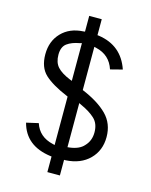

<svg xmlns="http://www.w3.org/2000/svg" viewBox="-130 -861 830 1056"><g transform="rotate(15 285.0 -333.0)"><path d="M244.1 -688.5V-778.3H315.4V-687.5L324.2 -686.5Q456.1 -667 499 -541L430.7 -523.4Q406.2 -599.6 327.1 -618.2L315.4 -621.1V-375Q409.2 -335.9 459 -285.6Q508.8 -235.4 508.8 -158.7Q508.8 -82 459 -32.2Q409.2 17.6 324.2 22.5H315.4V111.3H244.1V22.5L236.3 21.5Q92.8 2 60.5 -121.1L128.9 -136.7Q152.3 -64.5 232.4 -45.9L244.1 -43V-318.4L239.3 -321.3H238.3Q150.4 -358.4 107.9 -397.9Q65.4 -437.5 65.4 -512.2Q65.4 -586.9 111.8 -635.3Q158.2 -683.6 235.4 -687.5ZM244.1 -623 233.4 -620.1Q188.5 -612.3 162.1 -592.8Q135.7 -573.2 135.7 -528.8Q135.7 -484.4 158.7 -459Q181.6 -433.6 231.4 -413.1L244.1 -408.2ZM315.4 -49.8 326.2 -50.8Q381.8 -57.6 407.2 -86.9Q438.5 -119.1 438 -168Q437.5 -216.8 408.2 -244.1Q378.9 -271.5 329.1 -293.9L315.4 -300.8Z"/></g></svg>

Font: BF_TEXT
Style: Regular
Weight: 400
Foundry: EA DICE
Version: Version 1.404